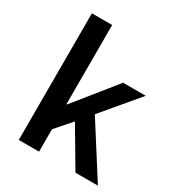

<svg xmlns="http://www.w3.org/2000/svg" viewBox="-169 -817 860 927"><g transform="rotate(30 261.0 -353.0)"><path d="M73 0V-706H186V-265H189L371 -491H497L329 -291L514 0H389L263 -213L186 -125V0Z"/></g></svg>

Font: Processing Sans Pro Semibold
Style: Regular
Weight: 600
Designer: Paul D. Hunt
Foundry: Adobe Systems Incorporated
Version: Version 2.020;PS 2.000;hotconv 1.0.86;makeotf.lib2.5.63406